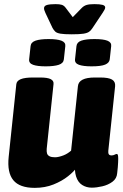

<svg xmlns="http://www.w3.org/2000/svg" viewBox="-20 -900 597 929"><path d="M148 9Q75 9 44.5 -28Q14 -65 22 -141L59 -493Q61 -509 80.5 -517Q100 -525 140 -525H174Q210 -525 225.5 -517Q241 -509 239 -493L206 -180Q205 -167 207.5 -158Q210 -149 219.5 -144Q229 -139 246 -139Q255 -139 265.5 -141.5Q276 -144 286.5 -148Q297 -152 306.5 -158Q316 -164 324 -171L357 -483Q361 -525 439 -525H465Q505 -525 522 -515Q539 -505 537 -483L504 -170Q503 -159 506.5 -153.5Q510 -148 520 -148Q528 -148 534.5 -151.5Q541 -155 545 -155Q549 -155 550.5 -149.5Q552 -144 552 -131Q552 -124 551.5 -114Q551 -104 550 -91Q549 -78 547 -62Q545 -36 524 -20.5Q503 -5 475 1.5Q447 8 424 8Q398 8 377.5 -5Q357 -18 348 -46.5Q339 -75 344 -122L352 -91Q339 -71 309.5 -47.5Q280 -24 239 -7.5Q198 9 148 9ZM423 -579Q383 -579 362 -586.5Q341 -594 343 -613L350 -677Q352 -696 374 -703.5Q396 -711 437 -711Q480 -711 500 -703Q520 -695 518 -677L511 -613Q509 -596 489 -587.5Q469 -579 423 -579ZM201 -579Q161 -579 140 -586.5Q119 -594 121 -613L128 -677Q130 -696 152.5 -703.5Q175 -711 215 -711Q257 -711 277.5 -703Q298 -695 296 -677L289 -613Q287 -594 264.5 -586.5Q242 -579 201 -579ZM437 -880Q463 -880 476 -876.5Q489 -873 489 -864Q489 -859 485.5 -852.5Q482 -846 476 -837L428 -765Q421 -754 412 -747Q403 -740 384 -737Q365 -734 327 -734Q291 -734 273 -737Q255 -740 247.5 -747Q240 -754 234 -765L200 -837Q197 -844 195 -849.5Q193 -855 193 -860Q193 -872 207.5 -876Q222 -880 249 -880Q269 -880 279.5 -876.5Q290 -873 298 -862L332 -817L376 -862Q386 -872 399 -876Q412 -880 437 -880Z"/></svg>

Font: Asap Black
Style: Italic
Weight: 900
Italic angle: -6°
Designer: Pablo Cosgaya
Foundry: Omnibus-Type
Version: Version 3.001